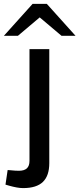

<svg xmlns="http://www.w3.org/2000/svg" viewBox="-75 -755 407 984"><path d="M43.1 209Q28.7 209 10.3 205.7Q-8.2 202.3 -27.3 196.9L-46.9 191.2L-35.8 116.4L-19.2 117.7Q-9.3 118.7 1.7 119.5Q12.8 120.2 21.6 120.2Q49.2 120.2 62.7 107.8Q76.1 95.4 76.1 69.3V-503.2H177.6V81.2Q177.6 145.5 144.9 177.3Q112.1 209 43.1 209ZM240.3 -571.5 112.2 -679.6 92 -735.1H165L312.1 -571.5ZM-55.1 -571.5 92 -735.1H165L144.8 -679.6L16.8 -571.5Z"/></svg>

Font: REM Medium
Style: Regular
Weight: 500
Designer: Octavio Pardo
Foundry: Ashler Design
Version: Version 1.005;gftools[0.9.28]